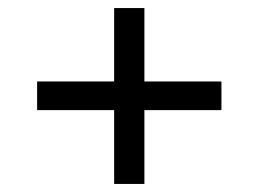

<svg xmlns="http://www.w3.org/2000/svg" viewBox="-20 -528 640 476"><path d="M263 -72V-255H72V-326H263V-508H338V-326H529V-255H338V-72Z"/></svg>

Font: Rethink Sans
Style: Regular
Weight: 400
Designer: The Rethink Sans project authors (Hans Thiessen). DM Sans designed by Colophon Foundry.
Foundry: Rethink Communications LLC
Version: Version 1.001